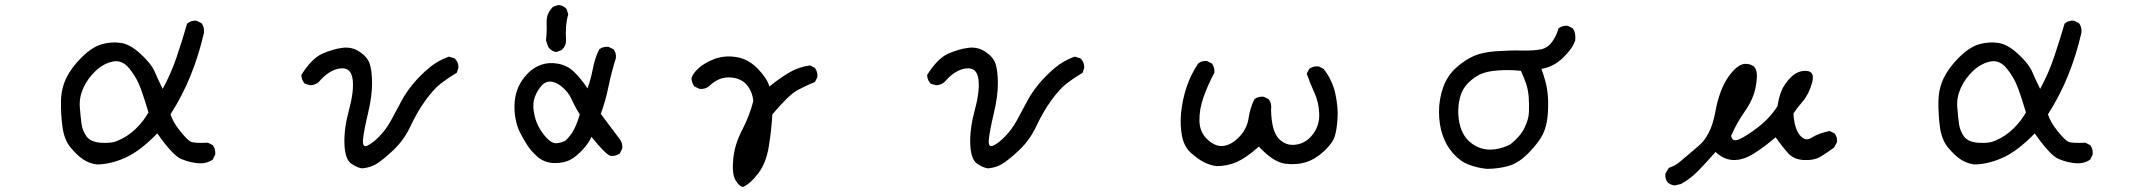

<svg xmlns="http://www.w3.org/2000/svg" viewBox="-20 -653 8540 767"><path d="M366.2 3.9Q336.9 0 312.5 -16.1Q288.1 -32.2 262.2 -63.5Q236.3 -94.7 229.5 -146.5Q222.7 -198.2 223.6 -249Q224.6 -299.8 245.1 -341.8Q265.6 -383.8 307.1 -424.8Q348.6 -465.8 387.7 -476.6Q426.8 -487.3 463.9 -481.4Q501 -475.6 543 -436.5Q585 -397.5 598.6 -365.2Q612.3 -333 629.9 -297.9Q663.1 -358.4 685.5 -424.8Q708 -491.2 727.5 -558.6Q743.2 -572.3 764.6 -570.3L785.2 -560.5Q796.9 -544.9 794.9 -522.5Q775.4 -436.5 742.7 -354.5Q710 -272.5 661.1 -196.3Q670.9 -165 699.2 -129.9Q727.5 -94.7 741.2 -87.4Q754.9 -80.1 810.5 -83L830.1 -73.2Q841.8 -57.6 839.8 -36.1L830.1 -15.6Q804.7 2 771 -1Q737.3 -3.9 703.6 -18.1Q669.9 -32.2 608.4 -120.1Q538.1 -47.9 478.5 -22Q418.9 3.9 366.2 3.9ZM454.1 -92.8Q491.2 -108.4 522.5 -138.7Q553.7 -168.9 573.2 -204.1Q557.6 -256.8 542 -299.8Q526.4 -342.8 497.1 -378.9Q467.8 -415 430.7 -407.2Q393.6 -399.4 362.3 -370.1Q331.1 -340.8 313.5 -302.7Q295.9 -264.6 298.8 -225.6Q301.8 -186.5 305.7 -158.2Q309.6 -129.9 326.2 -107.4Q342.8 -85 386.7 -82.5Q430.7 -80.1 454.1 -92.8Z M1427.7 19.5Q1410.2 18.6 1384.3 1.5Q1358.4 -15.6 1356 -76.7Q1353.5 -137.7 1374.5 -215.3Q1395.5 -293 1388.2 -339.4Q1380.9 -385.7 1337.4 -379.4Q1293.9 -373 1254.9 -327.1Q1241.2 -313.5 1219.7 -312.5L1198.2 -318.4Q1184.6 -332 1183.6 -353.5Q1225.6 -419.9 1267.6 -438.5Q1309.6 -457 1347.7 -461.9Q1385.7 -466.8 1416.5 -446.3Q1447.3 -425.8 1456.5 -399.4Q1465.8 -373 1466.3 -321.8Q1466.8 -270.5 1450.2 -200.7Q1433.6 -130.9 1430.2 -96.2Q1426.8 -61.5 1447.8 -71.3Q1468.8 -81.1 1495.1 -107.9Q1521.5 -134.8 1541.5 -170.9Q1561.5 -207 1581.1 -244.6Q1600.6 -282.2 1628.9 -316.4Q1657.2 -350.6 1692.9 -380.9Q1728.5 -411.1 1773.4 -426.8L1795.9 -419.9Q1811.5 -406.2 1811.5 -382.8L1804.7 -362.3Q1771.5 -342.8 1742.2 -320.3Q1712.9 -297.9 1679.7 -252Q1646.5 -206.1 1620.1 -149.4Q1593.8 -92.8 1550.8 -52.7Q1507.8 -12.7 1483.4 2Q1459 16.6 1427.7 19.5Z M2185.5 -2Q2150.4 -5.9 2126 -27.8Q2101.6 -49.8 2086.9 -72.3Q2072.3 -94.7 2058.6 -121.1Q2044.9 -147.5 2039.1 -180.7Q2033.2 -213.9 2036.1 -247.1Q2039.1 -280.3 2051.8 -307.6Q2064.5 -335 2087.9 -359.4Q2111.3 -383.8 2142.6 -394.5Q2173.8 -405.3 2210 -398.4Q2246.1 -391.6 2272.5 -366.7Q2298.8 -341.8 2327.1 -299.8Q2340.8 -338.9 2348.6 -379.9Q2356.4 -420.9 2374 -456.1Q2389.6 -467.8 2411.1 -465.8L2430.7 -456.1Q2442.4 -442.4 2440.4 -420.9Q2422.9 -366.2 2411.1 -308.6Q2399.4 -251 2379.9 -198.2L2456.1 -96.7Q2467.8 -81.1 2465.8 -59.6L2456.1 -40Q2440.4 -28.3 2418.9 -30.3Q2399.4 -36.1 2342.8 -106.4Q2330.1 -77.1 2299.8 -46.9Q2269.5 -16.6 2243.2 -8.3Q2216.8 0 2185.5 -2ZM2238.3 -90.8Q2261.7 -112.3 2274.9 -139.6Q2288.1 -167 2295.9 -196.3Q2277.3 -225.6 2263.7 -255.9Q2250 -286.1 2224.6 -306.6Q2199.2 -327.1 2177.7 -327.1Q2156.2 -327.1 2140.6 -307.6Q2125 -288.1 2116.2 -264.6Q2107.4 -241.2 2112.3 -208Q2117.2 -174.8 2130.9 -148.4Q2144.5 -122.1 2165 -100.6Q2185.5 -79.1 2204.6 -81.1Q2223.6 -83 2238.3 -90.8ZM2223.6 -453.1 2203.1 -445.3Q2185.5 -446.3 2170.9 -463.9L2161.1 -491.2Q2165 -525.4 2163.6 -562.5Q2162.1 -599.6 2189.5 -626L2210 -632.8Q2228.5 -632.8 2243.2 -617.2L2250 -595.7Q2237.3 -553.7 2241.2 -488.3Q2240.2 -467.8 2223.6 -453.1Z M2948.2 93.8Q2932.6 91.8 2918 66.4Q2903.3 41 2909.2 -18.1Q2915 -77.1 2944.3 -132.8Q2973.6 -188.5 2989.3 -249Q2985.4 -290 2960.9 -316.4Q2936.5 -342.8 2892.6 -343.8Q2848.6 -344.7 2811.5 -307.6Q2795.9 -295.9 2774.4 -297.9L2753.9 -307.6Q2744.1 -321.3 2742.2 -338.9Q2746.1 -358.4 2771 -380.9Q2795.9 -403.3 2835.9 -418Q2876 -432.6 2922.9 -424.8Q2969.7 -417 3006.8 -378.9Q3043.9 -340.8 3053.7 -307.6Q3094.7 -340.8 3132.8 -363.3Q3170.9 -385.7 3215.8 -391.6L3235.4 -381.8Q3247.1 -366.2 3245.1 -344.7L3235.4 -325.2Q3200.2 -311.5 3166 -293Q3131.8 -274.4 3065.4 -196.3Q3061.5 -129.9 3050.8 -65.4Q3040 -1 3008.8 40Q2977.5 81.1 2948.2 93.8Z M3927.7 19.5Q3910.2 18.6 3884.3 1.5Q3858.4 -15.6 3856 -76.7Q3853.5 -137.7 3874.5 -215.3Q3895.5 -293 3888.2 -339.4Q3880.9 -385.7 3837.4 -379.4Q3793.9 -373 3754.9 -327.1Q3741.2 -313.5 3719.7 -312.5L3698.2 -318.4Q3684.6 -332 3683.6 -353.5Q3725.6 -419.9 3767.6 -438.5Q3809.6 -457 3847.7 -461.9Q3885.7 -466.8 3916.5 -446.3Q3947.3 -425.8 3956.5 -399.4Q3965.8 -373 3966.3 -321.8Q3966.8 -270.5 3950.2 -200.7Q3933.6 -130.9 3930.2 -96.2Q3926.8 -61.5 3947.8 -71.3Q3968.8 -81.1 3995.1 -107.9Q4021.5 -134.8 4041.5 -170.9Q4061.5 -207 4081.1 -244.6Q4100.6 -282.2 4128.9 -316.4Q4157.2 -350.6 4192.9 -380.9Q4228.5 -411.1 4273.4 -426.8L4295.9 -419.9Q4311.5 -406.2 4311.5 -382.8L4304.7 -362.3Q4271.5 -342.8 4242.2 -320.3Q4212.9 -297.9 4179.7 -252Q4146.5 -206.1 4120.1 -149.4Q4093.8 -92.8 4050.8 -52.7Q4007.8 -12.7 3983.4 2Q3959 16.6 3927.7 19.5Z M4838.9 10.7Q4813.5 6.8 4790 -4.9Q4766.6 -16.6 4738.8 -41Q4710.9 -65.4 4702.1 -108.4Q4693.4 -151.4 4698.2 -202.1Q4703.1 -252.9 4719.7 -303.7Q4736.3 -354.5 4766.6 -399.4Q4780.3 -411.1 4801.8 -409.2L4821.3 -399.4Q4833 -383.8 4831.1 -362.3Q4805.7 -315.4 4788.1 -265.6Q4770.5 -215.8 4771.5 -169.9Q4772.5 -124 4804.7 -94.7Q4836.9 -65.4 4869.1 -70.3Q4901.4 -75.2 4931.6 -107.4Q4961.9 -139.6 4967.8 -180.7Q4973.6 -221.7 4991.2 -256.8Q5006.8 -268.6 5028.3 -266.6L5047.9 -256.8Q5061.5 -239.3 5057.6 -213.9Q5059.6 -129.9 5087.9 -99.6Q5116.2 -69.3 5157.2 -75.2Q5198.2 -81.1 5225.1 -117.2Q5252 -153.3 5250 -199.2Q5248 -245.1 5231 -282.2Q5213.9 -319.3 5200.2 -358.4L5210 -377.9Q5225.6 -389.6 5248 -387.7L5267.6 -377.9Q5302.7 -333 5314.5 -278.3Q5326.2 -223.6 5323.2 -179.7Q5320.3 -135.7 5312.5 -109.4Q5304.7 -83 5271 -50.8Q5237.3 -18.6 5199.2 -5.9Q5161.1 6.8 5114.3 1Q5067.4 -4.9 5008.8 -67.4Q4958 -22.5 4920.9 -5.9Q4883.8 10.7 4838.9 10.7Z M5918.9 21.5Q5881.8 17.6 5847.7 4.9Q5813.5 -7.8 5784.7 -40.5Q5755.9 -73.2 5742.2 -115.2Q5728.5 -157.2 5728.5 -207Q5728.5 -256.8 5745.1 -303.7Q5761.7 -350.6 5796.4 -381.8Q5831.1 -413.1 5866.2 -428.7Q5901.4 -444.3 5954.6 -448.2Q6007.8 -452.1 6059.1 -451.2Q6110.4 -450.2 6136.7 -456.1Q6163.1 -461.9 6180.7 -486.3Q6198.2 -510.7 6206.1 -540Q6221.7 -551.8 6243.2 -549.8L6262.7 -540Q6276.4 -520.5 6272.5 -491.2Q6262.7 -460 6224.6 -422.9Q6186.5 -385.7 6137.7 -377.9Q6147.5 -350.6 6154.3 -325.2Q6161.1 -299.8 6163.6 -266.6Q6166 -233.4 6162.6 -191.4Q6159.2 -149.4 6143.6 -117.2Q6127.9 -85 6087.9 -43.5Q6047.9 -2 6006.8 9.8Q5965.8 21.5 5918.9 21.5ZM6014.6 -77.1Q6053.7 -108.4 6070.3 -142.6Q6086.9 -176.8 6087.9 -206.1Q6088.9 -235.4 6086.9 -264.6Q6085 -293.9 6076.2 -319.3Q6067.4 -344.7 6055.7 -370.1Q6007.8 -375 5963.4 -371.6Q5918.9 -368.2 5893.6 -356.4Q5868.2 -344.7 5844.7 -321.3Q5821.3 -297.9 5812.5 -263.7Q5803.7 -229.5 5805.7 -195.3Q5807.6 -161.1 5818.4 -133.8Q5829.1 -106.4 5849.6 -87.9Q5870.1 -69.3 5895.5 -61Q5920.9 -52.7 5952.1 -56.6Q5983.4 -60.5 6014.6 -77.1Z M6669.9 87.9Q6654.3 85.9 6642.6 76.2Q6630.9 62.5 6632.8 41L6646.5 17.6Q6671.9 9.8 6693.4 -8.8Q6714.8 -27.3 6765.1 -69.8Q6815.4 -112.3 6832 -204.1Q6848.6 -295.9 6885.7 -347.7Q6922.9 -399.4 6954.6 -397.9Q6986.3 -396.5 6994.6 -374.5Q7002.9 -352.5 6993.2 -303.7Q6983.4 -254.9 6950.2 -208Q6917 -161.1 6895.5 -110.4Q6900.4 -84 6929.2 -97.2Q6958 -110.4 7003.9 -145.5Q7049.8 -180.7 7081.1 -229.5Q7085 -260.7 7096.7 -290Q7108.4 -319.3 7135.7 -345.7Q7163.1 -372.1 7197.3 -369.6Q7231.4 -367.2 7218.8 -321.8Q7206.1 -276.4 7181.6 -248Q7157.2 -219.7 7144.5 -199.2Q7147.5 -141.6 7169.4 -113.8Q7191.4 -85.9 7217.3 -103Q7243.2 -120.1 7289.1 -129.9L7308.6 -120.1Q7320.3 -106.4 7318.4 -85L7306.6 -63.5Q7280.3 -43.9 7253.9 -27.8Q7227.5 -11.7 7186.5 -13.7Q7145.5 -15.6 7122.6 -41.5Q7099.6 -67.4 7073.2 -104.5Q7032.2 -69.3 6989.3 -41.5Q6946.3 -13.7 6907.2 -13.7Q6868.2 -13.7 6833 -45.9Q6801.8 -9.8 6768.1 25.4Q6734.4 60.5 6695.3 82Z M7866.2 3.9Q7836.9 0 7812.5 -16.1Q7788.1 -32.2 7762.2 -63.5Q7736.3 -94.7 7729.5 -146.5Q7722.7 -198.2 7723.6 -249Q7724.6 -299.8 7745.1 -341.8Q7765.6 -383.8 7807.1 -424.8Q7848.6 -465.8 7887.7 -476.6Q7926.8 -487.3 7963.9 -481.4Q8001 -475.6 8043 -436.5Q8085 -397.5 8098.6 -365.2Q8112.3 -333 8129.9 -297.9Q8163.1 -358.4 8185.5 -424.8Q8208 -491.2 8227.5 -558.6Q8243.2 -572.3 8264.6 -570.3L8285.2 -560.5Q8296.9 -544.9 8294.9 -522.5Q8275.4 -436.5 8242.7 -354.5Q8210 -272.5 8161.1 -196.3Q8170.9 -165 8199.2 -129.9Q8227.5 -94.7 8241.2 -87.4Q8254.9 -80.1 8310.5 -83L8330.1 -73.2Q8341.8 -57.6 8339.8 -36.1L8330.1 -15.6Q8304.7 2 8271 -1Q8237.3 -3.9 8203.6 -18.1Q8169.9 -32.2 8108.4 -120.1Q8038.1 -47.9 7978.5 -22Q7918.9 3.9 7866.2 3.9ZM7954.1 -92.8Q7991.2 -108.4 8022.5 -138.7Q8053.7 -168.9 8073.2 -204.1Q8057.6 -256.8 8042 -299.8Q8026.4 -342.8 7997.1 -378.9Q7967.8 -415 7930.7 -407.2Q7893.6 -399.4 7862.3 -370.1Q7831.1 -340.8 7813.5 -302.7Q7795.9 -264.6 7798.8 -225.6Q7801.8 -186.5 7805.7 -158.2Q7809.6 -129.9 7826.2 -107.4Q7842.8 -85 7886.7 -82.5Q7930.7 -80.1 7954.1 -92.8Z"/></svg>

Font: JasonHandwriting2
Style: Regular
Weight: 400
Version: Version 1.05.10